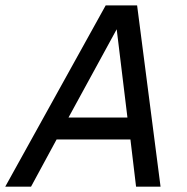

<svg xmlns="http://www.w3.org/2000/svg" viewBox="-67 -696 699 716"><path d="M531.7 0H440.4L419.4 -175.8H144L48.8 0H-47.4L327.1 -675.8H444.3ZM408.2 -257.8 368.2 -586.9 188.5 -257.8Z"/></svg>

Font: Cadman
Style: Italic
Weight: 400
Italic angle: -12°
Designer: Paul James MIller
Foundry: High-Logic / Made with FontCreator
Version: Version 2.114;March 28, 2021;FontCreator 13.0.0.2683 64-bit